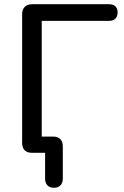

<svg xmlns="http://www.w3.org/2000/svg" viewBox="-20 -725 586 911"><path d="M236 166Q216 166 205 154.5Q194 143 194 123V0H131Q109 0 97 -12Q85 -24 85 -48V-657Q85 -680 97.5 -692.5Q110 -705 133 -705H497Q517 -705 527.5 -695Q538 -685 538 -666Q538 -647 527.5 -636.5Q517 -626 497 -626H178V-35L136 -77H232Q254 -77 266 -65Q278 -53 278 -31V123Q278 143 267 154.5Q256 166 236 166Z"/></svg>

Font: Nunito Medium
Style: Regular
Weight: 500
Designer: Vernon Adams
Foundry: Vernon Adams
Version: Version 3.602